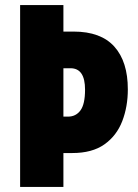

<svg xmlns="http://www.w3.org/2000/svg" viewBox="-20 -734 540 754"><path d="M482 -383Q482 -315 460 -258Q438 -201 390 -167Q342 -133 264 -133H229V0H59V-714H229V-610H269Q376 -610 429 -551Q482 -492 482 -383ZM247 -276Q278 -276 296 -300.5Q314 -325 314 -382Q314 -466 257 -466H229V-276Z"/></svg>

Font: Noto Sans Malayalam ExtraCondensed Black
Style: Regular
Weight: 900
Width: 2
Designer: Jelle Bosma - Monotype Design Team
Foundry: Monotype Imaging Inc.
Version: Version 2.104; ttfautohint (v1.8.4.7-5d5b)